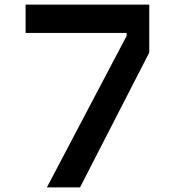

<svg xmlns="http://www.w3.org/2000/svg" viewBox="-20 -820 790 840"><path d="M633 -590 330 0H185L534 -663V-676H92V-800H633Z"/></svg>

Font: Martian Mono SemiExpanded Medium
Style: Regular
Weight: 500
Width: 6
Designer: Roman Shamin
Foundry: Evil Martians
Version: Version 1.000